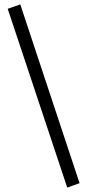

<svg xmlns="http://www.w3.org/2000/svg" viewBox="-20 -767 398 871"><path d="M72 -747 341 64 285 84 15 -727Z"/></svg>

Font: Unageo
Style: Light
Weight: 300
Designer: Richard Sepsi
Foundry: Richard Sepsi
Version: Version 2.000